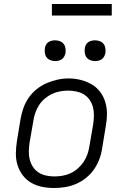

<svg xmlns="http://www.w3.org/2000/svg" viewBox="-20 -934 640 962"><path d="M251 8Q220 8 190.5 2Q161 -4 136 -18.5Q111 -33 93.5 -56.5Q76 -80 67.5 -108Q59 -136 59.5 -166.5Q60 -197 65 -228L83 -338Q88 -366 97.5 -393Q107 -420 123.5 -444Q140 -468 163.5 -487Q187 -506 214 -517.5Q241 -529 268.5 -535Q296 -541 324 -541Q355 -541 384.5 -533.5Q414 -526 439 -511.5Q464 -497 481.5 -474Q499 -451 507.5 -422.5Q516 -394 516 -363.5Q516 -333 510 -302L492 -192Q488 -164 478 -137Q468 -110 451.5 -86Q435 -62 411.5 -43Q388 -24 361 -12.5Q334 -1 306 3.5Q278 8 251 8ZM252 -50Q273 -50 293.5 -53.5Q314 -57 333.5 -66Q353 -75 370 -90Q387 -105 399 -123Q411 -141 418 -161Q425 -181 428 -202L447 -312Q450 -333 450.5 -354.5Q451 -376 446 -396Q441 -416 429.5 -433Q418 -450 401 -460.5Q384 -471 363 -475.5Q342 -480 321 -480Q300 -480 279.5 -476Q259 -472 240 -463Q221 -454 204 -439.5Q187 -425 175.5 -407Q164 -389 157 -369Q150 -349 147 -328L128 -218Q125 -197 124.5 -175.5Q124 -154 129 -134.5Q134 -115 145 -98Q156 -81 173 -70Q190 -59 210.5 -54.5Q231 -50 252 -50ZM456 -628Q444 -628 432.5 -632.5Q421 -637 414 -646Q407 -655 405 -667.5Q403 -680 405 -693Q406 -701 410.5 -709.5Q415 -718 422.5 -723Q430 -728 439 -730Q448 -732 456 -732Q469 -732 480.5 -727.5Q492 -723 499 -714Q506 -705 508 -692.5Q510 -680 508 -667Q506 -659 501.5 -650.5Q497 -642 489.5 -637Q482 -632 473.5 -630Q465 -628 456 -628ZM256 -628Q244 -628 232.5 -632.5Q221 -637 214 -646Q207 -655 205 -667.5Q203 -680 205 -693Q206 -701 210.5 -709.5Q215 -718 222.5 -723Q230 -728 239 -730Q248 -732 256 -732Q269 -732 280.5 -727.5Q292 -723 299 -714Q306 -705 308 -692.5Q310 -680 308 -667Q306 -659 301.5 -650.5Q297 -642 289.5 -637Q282 -632 273.5 -630Q265 -628 256 -628ZM240 -856V-914H540V-856Z"/></svg>

Font: Iosevka Curly LtExObl
Style: Regular
Weight: 300
Width: 7
Italic angle: -9°
Monospace: yes
Designer: Belleve Invis
Foundry: Belleve Invis
Version: Version 11.1.0; ttfautohint (v1.8.3)